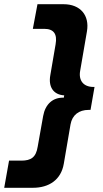

<svg xmlns="http://www.w3.org/2000/svg" viewBox="-65 -737 487 912"><path d="M237 -717H113L91 -600H145C190 -600 208 -576 199 -526L174 -380C164 -325 188 -287 240 -284L238 -273C186 -275 150 -242 140 -186L114 -40C106 10 83 26 36 26H-22L-45 155H91C168 155 225 117 238 41L270 -146C278 -191 310 -215 356 -215H365L384 -324H379C331 -324 307 -355 316 -402L348 -588C361 -664 317 -717 237 -717Z"/></svg>

Font: Fixel Display
Style: Bold Italic
Weight: 700
Italic angle: -10°
Designer: AlfaBravo + MacPaw
Foundry: Kyrylo Tkachov, Marchela Mozhyna, Serhii Makarenko, Maria Weinstein, Zakhar Kryvoshyya
Version: Version 1.210;Glyphs 3.2 (3217)